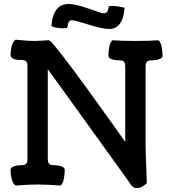

<svg xmlns="http://www.w3.org/2000/svg" viewBox="-20 -935 877 973"><path d="M610.8 -896 609.9 -883.8Q606.4 -840.3 586.9 -814.2Q567.4 -788.1 533.2 -788.1Q498.5 -788.1 429 -810.3Q359.4 -832.5 344.7 -832.5Q333.5 -832.5 328.6 -823.7Q323.7 -814.9 321.3 -795.4Q318.8 -791.5 298.3 -791.5Q280.8 -791.5 260.7 -795.7Q240.7 -799.8 240.7 -804.7L242.2 -818.4Q246.6 -860.8 267.1 -887.7Q287.6 -914.6 327.6 -914.6Q355 -914.6 393.6 -902.8Q432.1 -891.1 464.1 -879.4Q496.1 -867.7 507.8 -867.7Q528.3 -867.7 531.2 -903.3Q541.5 -904.8 553.2 -904.8Q575.7 -904.8 610.8 -896ZM59.6 -733.9Q67.9 -733.4 86.7 -731.4Q105.5 -729.5 121.1 -728.5Q136.7 -727.5 156.2 -727.5Q171.9 -727.5 194.8 -729.2Q217.8 -731 222.7 -731Q224.1 -731 226.1 -730.7Q228 -730.5 228.5 -730.5Q236.8 -730 290.5 -661.1Q344.2 -592.3 420.7 -486.8Q497.1 -381.3 539.1 -322.3Q581.1 -263.2 614.7 -215.8V-598.6Q614.7 -613.3 608.9 -621.3Q603 -629.4 584 -629.4Q561.5 -629.4 545.4 -635.3Q529.3 -641.1 529.3 -652.8Q529.3 -677.7 534.4 -700.4Q539.6 -723.1 550.3 -731Q594.2 -727.5 667 -727.5Q740.2 -727.5 782.7 -731Q793.5 -723.1 798.6 -700.4Q803.7 -677.7 803.7 -652.8Q803.7 -641.1 787.6 -635.3Q771.5 -629.4 749 -629.4Q738.3 -629.4 731.4 -626.7Q724.6 -624 721.9 -618.7Q719.2 -613.3 718.5 -609.1Q717.8 -605 717.8 -597.7V-202.1Q717.8 -168.5 720.9 -94.5Q724.1 -20.5 724.1 -6.8Q699.2 18.1 671.4 18.1Q665.5 18.1 660.4 16.1Q655.3 14.2 650.9 9.5Q646.5 4.9 643.8 1.7Q641.1 -1.5 636.2 -9Q631.3 -16.6 628.9 -20Q584.5 -82.5 403.3 -333.7Q222.2 -585 222.2 -584V-129.4Q222.2 -122.1 222.9 -117.9Q223.6 -113.8 226.3 -108.4Q229 -103 235.8 -100.3Q242.7 -97.7 253.4 -97.7Q275.9 -97.7 292 -91.8Q308.1 -85.9 308.1 -74.2Q308.1 -49.3 303 -25.9Q297.9 -2.4 287.1 5.4Q220.7 0 171.4 0Q125 0 59.6 5.4Q46.4 -2.4 40 -25.9Q33.7 -49.3 33.7 -74.2Q33.7 -85.9 49.8 -91.8Q65.9 -97.7 88.4 -97.7Q107.4 -97.7 113.3 -105.7Q119.1 -113.8 119.1 -128.4V-600.1Q119.1 -614.7 113.3 -622.8Q107.4 -630.9 88.4 -630.9Q33.7 -630.9 33.7 -656.2Q33.7 -680.2 40 -703.4Q46.4 -726.6 59.6 -733.9Z"/></svg>

Font: Coustard
Style: Regular
Weight: 400
Foundry: vernon adams
Version: Version 1.001